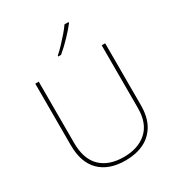

<svg xmlns="http://www.w3.org/2000/svg" viewBox="-220 -1093 1152 1244"><g transform="rotate(-30 356.0 -471.0)"><path d="M618 -252Q618 -163 584.5 -105Q551 -47 492 -18.5Q433 10 355 10Q231 10 163 -57Q95 -124 95 -254V-714H121V-256Q121 -136 182.5 -75.5Q244 -15 356 -15Q463 -15 527.5 -72.5Q592 -130 592 -244V-714H618ZM481 -945Q455 -911 414 -868Q373 -825 333 -792H312V-798Q335 -818 361.5 -846Q388 -874 412.5 -902.5Q437 -931 451 -952H481Z"/></g></svg>

Font: Noto Sans Myanmar UI Thin
Style: Regular
Weight: 100
Designer: Monotype Design Team
Foundry: Monotype Imaging Inc.
Version: Version 2.103; ttfautohint (v1.8.4.7-5d5b)